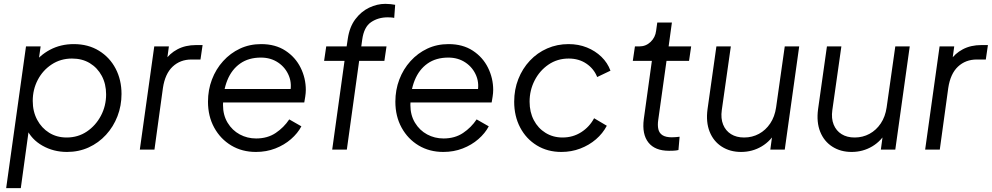

<svg xmlns="http://www.w3.org/2000/svg" viewBox="-20 -777 5150 997"><path d="M12 200 115 -536H191L174 -416L149 -438Q184 -489 239.5 -518.5Q295 -548 363 -548Q438 -548 494 -513.5Q550 -479 580.5 -420.5Q611 -362 611 -289Q611 -228 590 -173.5Q569 -119 530.5 -77Q492 -35 440.5 -11.5Q389 12 328 12Q258 12 200.5 -20.5Q143 -53 117 -110L132 -120L88 200ZM531 -287Q531 -341 508.5 -383Q486 -425 446.5 -449Q407 -473 354 -473Q295 -473 248.5 -442.5Q202 -412 176 -362Q150 -312 150 -253Q150 -198 173 -155Q196 -112 235.5 -87.5Q275 -63 326 -63Q385 -63 431 -94Q477 -125 504 -176Q531 -227 531 -287Z M706 0 781 -536H857L845 -448L835 -461Q860 -499 901.5 -521Q943 -543 998 -543H1032L1021 -468H974Q916 -468 876.5 -431Q837 -394 826 -320L782 0Z M1060 -249Q1060 -310 1080.5 -364Q1101 -418 1138.5 -459.5Q1176 -501 1226 -524.5Q1276 -548 1336 -548Q1410 -548 1462 -514Q1514 -480 1541 -425.5Q1568 -371 1568 -310Q1568 -294 1565 -275Q1562 -256 1560 -245H1107L1112 -315H1522L1484 -286Q1498 -339 1480.5 -382.5Q1463 -426 1424.5 -452Q1386 -478 1335 -478Q1271 -478 1227 -447Q1183 -416 1160.5 -360.5Q1138 -305 1138 -232Q1138 -179 1162 -139.5Q1186 -100 1225 -79Q1264 -58 1310 -58Q1369 -58 1411.5 -86.5Q1454 -115 1482 -157L1545 -121Q1526 -85 1491 -54.5Q1456 -24 1409.5 -6Q1363 12 1309 12Q1237 12 1181 -21.5Q1125 -55 1092.5 -114Q1060 -173 1060 -249Z M1705 0 1769 -461H1663L1674 -536H1780L1786 -576Q1795 -637 1825 -677Q1855 -717 1896.5 -737Q1938 -757 1981 -757Q1995 -757 2008.5 -755.5Q2022 -754 2032 -752L2027 -684Q2020 -686 2008.5 -686.5Q1997 -687 1993 -687Q1944 -687 1907 -662Q1870 -637 1861 -572L1856 -536H1987L1976 -461H1845L1781 0Z M2033 -249Q2033 -310 2053.5 -364Q2074 -418 2111.5 -459.5Q2149 -501 2199 -524.5Q2249 -548 2309 -548Q2383 -548 2435 -514Q2487 -480 2514 -425.5Q2541 -371 2541 -310Q2541 -294 2538 -275Q2535 -256 2533 -245H2080L2085 -315H2495L2457 -286Q2471 -339 2453.5 -382.5Q2436 -426 2397.5 -452Q2359 -478 2308 -478Q2244 -478 2200 -447Q2156 -416 2133.5 -360.5Q2111 -305 2111 -232Q2111 -179 2135 -139.5Q2159 -100 2198 -79Q2237 -58 2283 -58Q2342 -58 2384.5 -86.5Q2427 -115 2455 -157L2518 -121Q2499 -85 2464 -54.5Q2429 -24 2382.5 -6Q2336 12 2282 12Q2210 12 2154 -21.5Q2098 -55 2065.5 -114Q2033 -173 2033 -249Z M2650 -249Q2650 -312 2671.5 -366.5Q2693 -421 2731.5 -462Q2770 -503 2821.5 -525.5Q2873 -548 2932 -548Q2984 -548 3027.5 -530.5Q3071 -513 3103 -482Q3135 -451 3150 -410L3081 -377Q3064 -420 3025 -446.5Q2986 -473 2933 -473Q2874 -473 2828 -441.5Q2782 -410 2756 -359Q2730 -308 2730 -249Q2730 -195 2752 -153Q2774 -111 2813 -87Q2852 -63 2901 -63Q2955 -63 2998 -90.5Q3041 -118 3065 -163L3131 -124Q3110 -84 3074.5 -53.5Q3039 -23 2993 -5.5Q2947 12 2895 12Q2823 12 2767.5 -22Q2712 -56 2681 -115Q2650 -174 2650 -249Z M3323 -158 3365 -461H3266L3277 -536H3300Q3334 -536 3358.5 -559.5Q3383 -583 3387 -617L3393 -660H3469L3452 -536H3569L3558 -461H3441L3398 -154Q3394 -127 3398.5 -106.5Q3403 -86 3420 -75Q3437 -64 3469 -64Q3479 -64 3490 -65Q3501 -66 3509 -67L3503 2Q3491 5 3476.5 5.5Q3462 6 3454 6Q3381 6 3347 -37Q3313 -80 3323 -158Z M3654 -210 3700 -536H3775L3728 -205Q3722 -162 3735 -130Q3748 -98 3776 -80.5Q3804 -63 3844 -63Q3886 -63 3921 -82Q3956 -101 3979.5 -136Q4003 -171 4010 -219L4055 -536H4130L4055 0H3980L3994 -104L4011 -98Q3984 -46 3935.5 -17Q3887 12 3828 12Q3771 12 3728 -15.5Q3685 -43 3665 -93Q3645 -143 3654 -210Z M4228 -210 4274 -536H4349L4302 -205Q4296 -162 4309 -130Q4322 -98 4350 -80.5Q4378 -63 4418 -63Q4460 -63 4495 -82Q4530 -101 4553.5 -136Q4577 -171 4584 -219L4629 -536H4704L4629 0H4554L4568 -104L4585 -98Q4558 -46 4509.5 -17Q4461 12 4402 12Q4345 12 4302 -15.5Q4259 -43 4239 -93Q4219 -143 4228 -210Z M4784 0 4859 -536H4935L4923 -448L4913 -461Q4938 -499 4979.5 -521Q5021 -543 5076 -543H5110L5099 -468H5052Q4994 -468 4954.5 -431Q4915 -394 4904 -320L4860 0Z"/></svg>

Font: Kosmopol Plus Jakarta Sans Italic It
Style: Regular
Weight: 400
Italic angle: -8.04999°
Designer: Gumpita Rahayu
Foundry: Tokotype
Version: Version 2.006